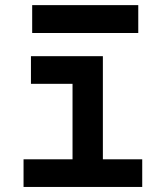

<svg xmlns="http://www.w3.org/2000/svg" viewBox="-20 -740 626 760"><path d="M73.2 0V-109.4H267.1V-408.2H102.5V-517.6H387.2V-109.4H543V0ZM107.4 -609.4V-719.7H527.3V-609.4Z"/></svg>

Font: Cascadia Mono NF SemiBold
Style: Regular
Weight: 600
Monospace: yes
Designer: Aaron Bell
Foundry: Saja Typeworks
Version: Version 2404.023; ttfautohint (v1.8.4)